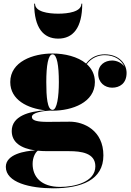

<svg xmlns="http://www.w3.org/2000/svg" viewBox="-20 -759 710 1039"><path d="M169.5 -739H165C165 -608 215 -550 295 -550C375 -550 425 -608 425 -739H420.5C420.5 -695 349 -685 295 -685C241 -685 169.5 -695 169.5 -739ZM43.5 -50C43.5 11 92.5 44 170.5 55C117.5 57.5 11.5 74.5 11.5 144C11.5 229 143 260 268 260C420 260 539.5 215.5 539.5 82C539.5 -53.5 433 -100.5 358 -100.5C329.5 -100.5 272 -99.5 237 -99.5C182.5 -99.5 152.5 -106.5 152.5 -126C152.5 -150.5 213.5 -158.5 250.5 -160.5C255 -160 260 -160 264.5 -160C370.5 -160 493.5 -204.5 493.5 -315C493.5 -356 476.5 -388 449.5 -412C476 -447 513 -460.5 546.5 -460.5C601.5 -460.5 639 -433 653.5 -398C639 -419.5 611 -431.5 587 -431.5C548 -431.5 511.5 -408.5 511.5 -360C511.5 -312 547 -284.5 587 -284.5C627 -284.5 665 -307 665 -364.5C665 -412.5 625.5 -465 546.5 -465C511.5 -465 473 -452 446 -415C400.5 -453 329.5 -469.5 264.5 -469.5C158.5 -469.5 35.5 -425.5 35.5 -315C35.5 -218 130 -172 225 -162C138 -156.5 43.5 -131.5 43.5 -50ZM230.5 -315C230.5 -404 240.5 -465 264.5 -465C288.5 -465 298.5 -404 298.5 -315C298.5 -236 288.5 -164.5 264.5 -164.5C235.5 -164.5 230.5 -236 230.5 -315ZM156.5 128C156.5 94 170.5 66.5 184.5 56.5C201 58 218 59 236.5 59H354.5C419.5 59 496 69 496 141C496 227.5 380 252.5 306 252.5C201 252.5 156.5 196.5 156.5 128Z"/></svg>

Font: Bodoni* 36pt Fatface
Style: Regular
Weight: 900
Version: Version 2.3